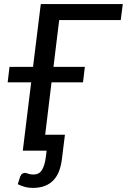

<svg xmlns="http://www.w3.org/2000/svg" viewBox="-20 -737 620 939"><path d="M208 0H91.5L132.5 -334.5H17.5L26.5 -410H141.5L179.5 -717H580.5L570.5 -639H269.5L241.5 -410H395L386 -334.5H232L201 -78H297.5L282.5 43.5Q278.5 74.5 268.8 100Q259 125.5 242 143.8Q225 162 199.8 172Q174.5 182 140 182Q121 182 104 177.8Q87 173.5 67 164L78.5 127Q83.5 115.5 90 112Q96.5 108.5 102 108.5Q107.5 108.5 117.8 112.5Q128 116.5 143 116.5Q172 116.5 185.5 94Q199 71.5 204 32Z"/></svg>

Font: Lato Medium
Style: Italic
Weight: 500
Italic angle: -7°
Designer: Lukasz Dziedzic
Foundry: tyPoland Lukasz Dziedzic
Version: Version 2.006; 2014-01-15